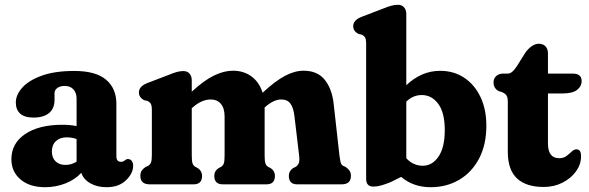

<svg xmlns="http://www.w3.org/2000/svg" viewBox="-20 -769 2458 801"><path d="M27.5 -104.5Q27.5 -171 85 -209.8Q142.5 -248.5 240.5 -248.5Q273 -248.5 299.5 -243V-357Q299.5 -382 286.2 -396.2Q273 -410.5 250 -410.5Q231 -410.5 219.2 -402Q207.5 -393.5 207.5 -380V-352.5Q207.5 -316.5 184.8 -297.5Q162 -278.5 120 -278.5Q82 -278.5 64 -295.2Q46 -312 46 -341Q46 -373.5 73.2 -403.8Q100.5 -434 154.8 -453.5Q209 -473 290 -473Q379.5 -473 422.5 -436.5Q465.5 -400 465.5 -336V-115Q465.5 -106.5 470 -100.2Q474.5 -94 484.5 -94Q490.5 -94 494.2 -95.8Q498 -97.5 501 -100Q503.5 -102 506.5 -103.8Q509.5 -105.5 513.5 -105.5Q524 -105.5 529.8 -97.5Q535.5 -89.5 535.5 -77.5Q535.5 -45.5 505.5 -16.8Q475.5 12 424.5 12Q385.5 12 357 -4.2Q328.5 -20.5 319 -48Q293 -19.5 253 -3.8Q213 12 168 12Q103.5 12 65.5 -20.5Q27.5 -53 27.5 -104.5ZM196.5 -137.5Q196.5 -110.5 212 -95.8Q227.5 -81 252.5 -81Q278 -81 299.5 -94.5V-189Q280.5 -196 258 -196Q230 -196 213.2 -180.2Q196.5 -164.5 196.5 -137.5Z M780 -434V-386.5Q831.5 -434 873 -454Q914.5 -474 951.5 -474Q997.5 -474 1030 -449.5Q1062.5 -425 1075.5 -382Q1128 -431 1168.8 -452.5Q1209.5 -474 1246.5 -474Q1304 -474 1334.5 -436.5Q1365 -399 1372 -336L1396 -121.5Q1399 -99.5 1401.5 -90.5Q1404 -81.5 1412 -77L1422 -72.5Q1432.5 -65 1438.2 -56.8Q1444 -48.5 1444 -35.5Q1444 0 1405.5 0H1219.5Q1185 0 1185 -35.5Q1185 -55.5 1202.5 -67.5L1213.5 -73Q1221.5 -78 1226 -87.2Q1230.5 -96.5 1228 -119.5L1208.5 -283.5Q1204.5 -319 1191.8 -336.5Q1179 -354 1153 -354Q1121.5 -354 1085 -321.5L1084 -320.5V-121.5Q1084 -97 1087.2 -87.5Q1090.5 -78 1098.5 -73L1109.5 -67.5Q1127 -55.5 1127 -35.5Q1127 0 1092 0H909Q874 0 874 -35.5Q874 -55.5 891.5 -67.5L902.5 -73Q910.5 -78 913.8 -87.5Q917 -97 917 -121.5V-282.5Q917 -317.5 901.5 -335.8Q886 -354 859.5 -354Q841 -354 822 -346Q803 -338 783 -320L780 -317.5V-121.5Q780 -97 783.2 -87.5Q786.5 -78 795 -73L805.5 -67.5Q823 -55.5 823 -35.5Q823 0 788 0H604.5Q565.5 0 565.5 -35.5Q565.5 -48.5 571.2 -57Q577 -65.5 587.5 -72.5L598 -77Q605.5 -81.5 609.5 -90.2Q613.5 -99 613.5 -121.5V-309.5Q613.5 -329 608.8 -336.5Q604 -344 595 -348L581 -351Q559.5 -363 559.5 -383Q559.5 -408.5 593.5 -422L682 -456Q704 -465 717.8 -468.8Q731.5 -472.5 745 -472.5Q761.5 -472.5 770.8 -461.8Q780 -451 780 -434Z M1675 -710.5V-413.5Q1705 -442 1740.2 -457.8Q1775.5 -473.5 1816.5 -473.5Q1873 -473.5 1916.2 -445Q1959.5 -416.5 1984.2 -365Q2009 -313.5 2009 -244.5Q2009 -165.5 1978.8 -107.8Q1948.5 -50 1895.8 -19Q1843 12 1776.5 12Q1704.5 12 1653.5 -31L1610.5 -9.5Q1588.5 -0.5 1570.8 4.5Q1553 9.5 1538 9.5Q1507.5 9.5 1507.5 -22.5V-586Q1507.5 -605.5 1502.8 -613Q1498 -620.5 1489 -624.5L1475.5 -627.5Q1453.5 -639 1453.5 -659.5Q1453.5 -685 1488 -698.5L1576.5 -732.5Q1599 -741.5 1612.8 -745.2Q1626.5 -749 1640 -749Q1656.5 -749 1665.8 -738.2Q1675 -727.5 1675 -710.5ZM1739.5 -372.5Q1703 -372.5 1675 -345V-109Q1690 -92.5 1707.5 -85Q1725 -77.5 1743.5 -77.5Q1783.5 -77.5 1809.5 -115.8Q1835.5 -154 1835.5 -226Q1835.5 -299.5 1808.2 -336Q1781 -372.5 1739.5 -372.5Z M2075 -384.5 2061.5 -388.5Q2039 -399.5 2039 -425.5Q2039 -441.5 2050.2 -451.8Q2061.5 -462 2079 -462H2098Q2107.5 -462 2116 -468.8Q2124.5 -475.5 2136 -492.5L2171.5 -549Q2183.5 -566 2198.2 -576.2Q2213 -586.5 2227.5 -586.5Q2245 -586.5 2255.5 -576Q2266 -565.5 2266 -545V-462H2369Q2406.5 -462 2406.5 -431Q2406.5 -408.5 2387.2 -393.8Q2368 -379 2324.5 -379H2266V-170.5Q2266 -109 2313 -109Q2331.5 -109 2343.8 -118.5Q2356 -128 2365.8 -137.2Q2375.5 -146.5 2385.5 -146Q2404.5 -145.5 2404 -116.5Q2404 -83 2383 -54Q2362 -25 2326.8 -7Q2291.5 11 2248 11Q2175 11 2136.8 -24.8Q2098.5 -60.5 2098.5 -136V-344Q2098.5 -362.5 2093.2 -370.5Q2088 -378.5 2075 -384.5Z"/></svg>

Font: Fraunces 72pt S100
Style: Bold
Weight: 700
Version: Version 1.000; ttfautohint (v1.8.3)